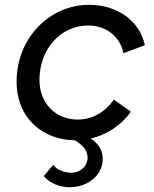

<svg xmlns="http://www.w3.org/2000/svg" viewBox="-20 -571 638 798"><path d="M303 -74C210 -74 144 -143 144 -239C144 -363 228 -465 347 -465C420 -465 479 -420 493 -350L582 -383C561 -485 466 -551 351 -551C184 -551 49 -411 49 -232C49 -78 160 11 291 12C327 33 344 58 344 83C344 119 315 147 276 147C244 147 215 133 201 114L162 161C191 194 231 207 270 207C347 207 407 156 407 89C407 55 390 26 357 5C425 -11 486 -52 524 -107L453 -157C416 -103 361 -74 303 -74Z"/></svg>

Font: Plus Jakarta Text
Style: Italic
Weight: 400
Italic angle: -12°
Designer: Gumpita Rahayu
Foundry: Tokotype Studio
Version: Version 1.000;hotconv 1.0.109;makeotfexe 2.5.65596